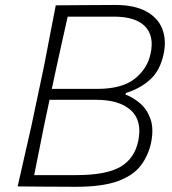

<svg xmlns="http://www.w3.org/2000/svg" viewBox="-20 -734 678 756"><path d="M278.5 1.5Q205.5 1.5 143.8 0.8Q82 0 49.5 0Q63 -60 76 -116.8Q89 -173.5 103.5 -237.5L153.5 -474.5Q166 -540 177 -596.5Q188 -653 199.5 -713Q256 -713 311.2 -713.8Q366.5 -714.5 433.5 -714.5Q508.5 -714.5 555 -689.5Q601.5 -664.5 618.8 -620.8Q636 -577 624.5 -522Q610.5 -456.5 571.5 -421Q532.5 -385.5 476 -368L474 -361.5Q504.5 -350.5 531.8 -327Q559 -303.5 572.5 -265.5Q586 -227.5 575 -172.5Q564 -121 534 -81.8Q504 -42.5 443.2 -20.5Q382.5 1.5 278.5 1.5ZM246.5 -668.5Q235.5 -620.5 225 -572.2Q214.5 -524 202.5 -470.5L184 -384H362Q460.5 -384 510.5 -423.8Q560.5 -463.5 573 -523Q588 -593 550.5 -630.8Q513 -668.5 428.5 -668.5ZM114.5 -44.5H279.5Q399 -44.5 454.8 -77.5Q510.5 -110.5 524.5 -180Q540.5 -259 495.2 -300Q450 -341 358.5 -341H175L154 -241.5Q143 -186 133.5 -139Q124 -92 114.5 -44.5Z"/></svg>

Font: Commissioner Loud ExtraLight
Style: Italic
Weight: 200
Italic angle: -12°
Designer: Kostas Bartsokas
Foundry: Kostas Bartsokas
Version: Version 1.000; ttfautohint (v1.8.3)